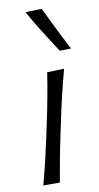

<svg xmlns="http://www.w3.org/2000/svg" viewBox="-89 -818 441 858"><g transform="rotate(-10 132.0 -389.0)"><path d="M35.5 0Q50.5 -55.5 62.8 -107Q75 -158.5 88 -219.5L98.5 -269Q112.5 -334.5 122.2 -387.2Q132 -440 140.5 -495.5L217.5 -497.5Q202.5 -442 189.8 -389Q177 -336 163 -269L152.5 -219.5Q139.5 -158.5 129.8 -107Q120 -55.5 110.5 0ZM212.5 -580Q181 -629 150 -677.8Q119 -726.5 91.5 -776.5L165.5 -778.5Q188 -731.5 213 -681Q238 -630.5 264 -581.5Z"/></g></svg>

Font: Commissioner Flair Light
Style: Italic
Weight: 300
Italic angle: -12°
Designer: Kostas Bartsokas
Foundry: Kostas Bartsokas
Version: Version 1.000; ttfautohint (v1.8.3)